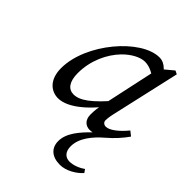

<svg xmlns="http://www.w3.org/2000/svg" viewBox="-211 -605 953 953"><g transform="rotate(45 265.5 -128.5)"><path d="M140 13C211 13 300 -67 370 -171L361 -193C273 -88 223 -55 181 -55C145 -55 121 -84 121 -145C121 -234 159 -312 207 -362C244 -400 286 -421 318 -421C353 -421 387 -400 412 -379L448 -404C422 -450 396 -487 353 -487C225 -487 45 -278 45 -104C45 -22 92 13 140 13ZM291 162C291 210 323 240 380 240C424 240 469 212 495 183L483 166C460 183 428 195 403 195C374 195 353 176 353 137C353 79 396 27 445 -15C478 -43 508 -76 531 -109L507 -128C472 -85 433 -55 408 -55C395 -55 384 -63 384 -77C384 -89 387 -110 393 -135L473 -488L455 -497L389 -442L321 -127C314 -94 311 -73 311 -44C311 -5 335 13 362 13C368 13 375 12 381 11C335 56 291 106 291 162Z"/></g></svg>

Font: Source Serif Variable
Style: Italic
Weight: 389
Italic angle: -12°
Designer: Frank Grießhammer
Foundry: Adobe Systems Incorporated
Version: Version 3.001;hotconv 1.0.111;makeotfexe 2.5.65597